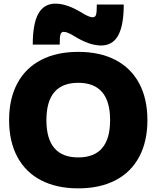

<svg xmlns="http://www.w3.org/2000/svg" viewBox="-20 -1025 860 1055"><path d="M30 -365Q30 -482 75 -566.5Q120 -651 205.5 -695.5Q291 -740 410 -740Q529 -740 614.5 -695.5Q700 -651 745 -566.5Q790 -482 790 -365Q790 -248 745 -163.5Q700 -79 614.5 -34.5Q529 10 410 10Q291 10 205.5 -34.5Q120 -79 75 -163.5Q30 -248 30 -365ZM410 -160Q585 -160 585 -365Q585 -570 410 -570Q235 -570 235 -365Q235 -160 410 -160ZM387 -827Q350 -850 330 -850Q317 -850 312.5 -836.5Q308 -823 308 -780H160Q160 -894 190.5 -949.5Q221 -1005 285 -1005Q349 -1005 433 -953Q470 -930 490 -930Q503 -930 507.5 -943.5Q512 -957 512 -1000H660Q660 -886 629.5 -830.5Q599 -775 535 -775Q471 -775 387 -827Z"/></svg>

Font: Enso Black
Style: Regular
Weight: 900
Designer: Coji Morishita
Foundry: UNDERFOREST DESIGN
Version: Version 1.000